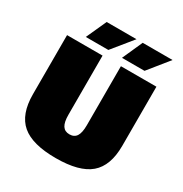

<svg xmlns="http://www.w3.org/2000/svg" viewBox="-206 -1056 1175 1232"><g transform="rotate(30 381.0 -440.0)"><path d="M50 -262V-700H313V-262Q313 -207 329.5 -181.5Q346 -156 381 -156Q416 -156 432.5 -181.5Q449 -207 449 -262V-700H712V-262Q712 -114 633.5 -47Q555 20 381 20Q207 20 128.5 -47Q50 -114 50 -262ZM160 -750 228 -900H449L327 -750ZM428 -750 495 -900H716L595 -750Z"/></g></svg>

Font: Fivo Sans Modern ExtBlk
Style: Regular
Weight: 950
Designer: Alexander Slobzheninov
Foundry: Alexander Slobzheninov
Version: 1.0